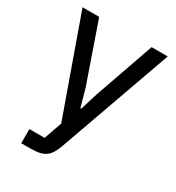

<svg xmlns="http://www.w3.org/2000/svg" viewBox="-173 -624 852 929"><g transform="rotate(30 253.0 -159.0)"><path d="M285 -187 255 -90H250L223 -187L108 -518H15L207 21L172 121H87V200H138C217 200 242 178 266 113L491 -518H401Z"/></g></svg>

Font: IBM Plex Thai Text
Style: Regular
Weight: 450
Designer: Mike Abbink, Paul van der Laan, Pieter van Rosmalen, Ben Mitchell, Mark Frömberg
Foundry: Bold Monday
Version: Version 1.0